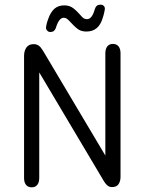

<svg xmlns="http://www.w3.org/2000/svg" viewBox="-20 -793 619 822"><path d="M431 -127 164 -576Q155 -591 146 -597.5Q137 -604 124 -604Q103 -604 93 -589.5Q83 -575 83 -554V-31Q83 -12 91.5 -1.5Q100 9 116 9Q131 9 139.5 -1.5Q148 -12 148 -31V-483L425 -17Q433 -4 441 2Q449 8 460 8Q479 8 487.5 -4.5Q496 -17 496 -36V-565Q496 -584 487.5 -594.5Q479 -605 463 -605Q448 -605 439.5 -594.5Q431 -584 431 -565ZM429 -756Q429 -763 424 -768Q419 -773 411 -773H409Q392 -773 386 -754Q374 -711 353 -711Q344 -711 338.5 -714.5Q333 -718 319 -734Q300 -755 286.5 -762.5Q273 -770 255 -770Q230 -770 213.5 -756Q197 -742 186 -711Q182 -700 179.5 -689.5Q177 -679 177 -674Q177 -667 182.5 -661.5Q188 -656 195 -656Q205 -656 210.5 -660.5Q216 -665 219 -673Q232 -717 253 -717Q260 -717 266 -713Q272 -709 283 -697Q305 -673 318 -665.5Q331 -658 350 -658Q402 -658 419 -714Q423 -725 426 -738.5Q429 -752 429 -756Z"/></svg>

Font: Beiruti
Style: Regular
Weight: 400
Designer: Arlette Boutros
Foundry: Boutros
Version: Version 1.41